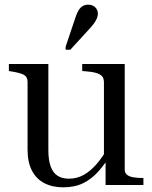

<svg xmlns="http://www.w3.org/2000/svg" viewBox="-20 -792 652 822"><path d="M187 -518V-151Q187 -106 197 -79Q207 -52 226.5 -39.5Q246 -27 275 -27Q309 -27 338 -43Q367 -59 393.5 -89.5Q420 -120 444 -163L460 -139Q432 -93 402.5 -59.5Q373 -26 336.5 -8Q300 10 251 10Q204 10 169.5 -8Q135 -26 116.5 -62Q98 -98 98 -151V-441Q98 -463 82.5 -471.5Q67 -480 30 -486L18 -488V-518ZM514 -518V-66Q514 -52 523.5 -44Q533 -36 550.5 -33Q568 -30 591 -30H594V0H432V-101L425 -113V-441Q425 -463 408 -473Q391 -483 354 -486L332 -488V-518ZM304 -720Q310 -738 317.5 -749.5Q325 -761 335 -766.5Q345 -772 357 -772Q376 -772 387.5 -761Q399 -750 399 -733Q399 -724 395 -714Q391 -704 384 -694Q377 -684 368 -674L281 -579H261V-592Z"/></svg>

Font: Roboto Serif 144pt
Style: Regular
Weight: 400
Version: Version 1.008